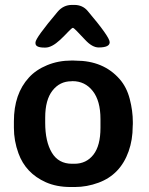

<svg xmlns="http://www.w3.org/2000/svg" viewBox="-20 -749 605 782"><path d="M273.4 -82H283.2Q331.5 -82 360.4 -118.9Q389.2 -155.8 389.2 -228V-264.2Q389.2 -338.4 357.7 -378.4Q326.2 -418.5 275.4 -418.5L270.5 -418Q223.6 -418 193.8 -380.1Q164.1 -342.3 164.1 -270V-249Q164.1 -172.4 191.2 -127.2Q218.3 -82 273.4 -82ZM273.4 -729H282.2Q316.4 -729 336.9 -704.6Q426.8 -598.6 426.8 -577.1Q426.8 -555.7 381.8 -555.7Q355.5 -555.7 326.7 -586.9Q281.7 -635.7 277.3 -635.7Q272.9 -635.7 257.6 -619.4Q242.2 -603 225.1 -586.9Q190.9 -555.2 165 -555.2H160.6Q124.5 -555.2 124.5 -572.8V-576.2Q124.5 -594.2 214.8 -701.2Q238.3 -729 273.4 -729ZM36.6 -228.5V-254.9Q36.6 -366.7 97.7 -433.1Q126.5 -464.8 172.1 -483.6Q217.8 -502.4 270.5 -502.4H279.3L288.1 -502Q401.4 -502 467.3 -426.8Q496.1 -394 508.5 -345.7Q521 -297.4 521 -252.4V-243.7L520.5 -234.9Q520.5 -179.7 503.9 -132.8Q470.2 -37.6 381.3 -4.9Q333.5 12.7 285.2 12.7H267.6Q210.4 12.7 166.5 -6.8Q84.5 -43.5 55.2 -124.5Q36.6 -175.3 36.6 -228.5Z"/></svg>

Font: Averia Libre
Style: Bold
Weight: 700
Version: Version 1.002